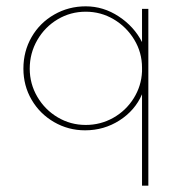

<svg xmlns="http://www.w3.org/2000/svg" viewBox="-20 -406 583 607"><path d="M449 -378V181H429V-108Q407 -57 358 -25.5Q309 6 249 6Q196 6 151 -20Q106 -46 80 -90.5Q54 -135 54 -189Q54 -244 80 -289Q106 -334 151.5 -360Q197 -386 251 -386Q307 -386 355.5 -354Q404 -322 429 -273V-378ZM429 -180V-192Q429 -240 404.5 -280.5Q380 -321 339.5 -345Q299 -369 251 -369Q203 -369 162.5 -345Q122 -321 98 -279.5Q74 -238 74 -189Q74 -141 98 -100Q122 -59 162.5 -35Q203 -11 251 -11Q298 -11 338 -33.5Q378 -56 402.5 -95Q427 -134 429 -180Z"/></svg>

Font: Josefin Sans Thin
Style: Regular
Weight: 250
Designer: Santiago Orozco
Foundry: Typemade
Version: Version 2.000